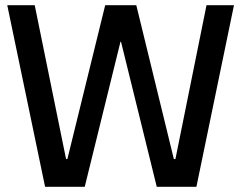

<svg xmlns="http://www.w3.org/2000/svg" viewBox="-20 -720 931 741"><path d="M8 -700H114L235 -106H240L386 -700H506L651 -106H657L777 -700H883L738 1H585L447 -559H445L307 1H154Z"/></svg>

Font: Pathway Extreme Medium
Style: Regular
Weight: 500
Designer: Eduardo Rodriguez Tunni
Foundry: Eduardo Rodriguez Tunni
Version: Version 1.001;gftools[0.9.26]